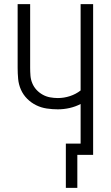

<svg xmlns="http://www.w3.org/2000/svg" viewBox="-20 -755 540 936"><path d="M357 161H301V-55H373V-248Q348 -235 319.5 -228.5Q291 -222 262 -222Q235 -222 208 -226Q181 -230 156.5 -242Q132 -254 112.5 -273.5Q93 -293 82 -318Q71 -343 68.5 -370Q66 -397 66 -425V-735H127V-425Q127 -405 128.5 -386Q130 -367 137.5 -349Q145 -331 158 -317Q171 -303 188 -293.5Q205 -284 224 -280.5Q243 -277 262 -277Q292 -277 321 -286.5Q350 -296 373 -314V-735H434V0H357Z"/></svg>

Font: Iosevka Fixed Light
Style: Regular
Weight: 300
Monospace: yes
Designer: Belleve Invis
Foundry: Belleve Invis
Version: Version 32.3.0